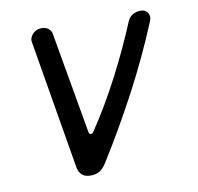

<svg xmlns="http://www.w3.org/2000/svg" viewBox="-68 -631 736 712"><g transform="rotate(-10 300.0 -275.0)"><path d="M170 -33 89 -514Q87 -523 90 -531Q93 -539 99 -545.5Q105 -552 113.5 -556Q122 -560 132 -560Q148 -560 158.5 -552Q169 -544 171 -529L237 -152Q239 -141 245.5 -141.5Q252 -142 258 -152Q314 -236 364.5 -333Q415 -430 456 -529Q463 -545 476.5 -552.5Q490 -560 506 -560Q516 -560 522.5 -556Q529 -552 533 -545.5Q537 -539 537 -531Q537 -523 533 -514Q480 -386 416 -265.5Q352 -145 282 -33Q270 -12 255.5 -1Q241 10 218 10Q196 10 184.5 -1Q173 -12 170 -33Z"/></g></svg>

Font: Maple Mono Light
Style: Italic
Weight: 300
Italic angle: -10°
Monospace: yes
Designer: subframe7536
Version: Version 7.000